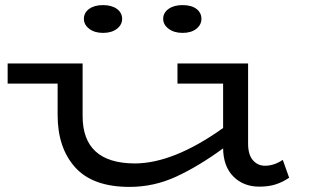

<svg xmlns="http://www.w3.org/2000/svg" viewBox="-20 -720 1210 753"><path d="M1114 -23Q1089 -6 1061.5 3Q1034 12 997 12Q935 12 895.5 -27.5Q856 -67 855 -138Q759 -68 671.5 -27.5Q584 13 488 13Q344 13 275 -63.5Q206 -140 206 -269V-392H10V-471H304V-265Q304 -80 508 -79Q660 -79 855 -218V-392H676V-471H953V-157Q953 -113 972 -91.5Q991 -70 1019 -70Q1055 -70 1089 -93ZM309 -646Q309 -670 329.5 -685Q350 -700 384 -700Q418 -700 438.5 -685Q459 -670 459 -646Q459 -623 438.5 -607Q418 -591 384 -591Q351 -591 330 -607Q309 -623 309 -646ZM620 -646Q620 -670 641 -685Q662 -700 696 -700Q731 -700 750.5 -685Q770 -670 770 -646Q770 -623 750 -607Q730 -591 696 -591Q663 -591 641.5 -607Q620 -623 620 -646Z"/></svg>

Font: BioRhyme Expanded
Style: Regular
Weight: 400
Width: 7
Designer: Aoife Mooney
Foundry: Aoife Mooney Type
Version: Version 1.001